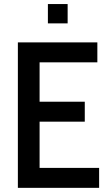

<svg xmlns="http://www.w3.org/2000/svg" viewBox="-20 -904 526 924"><path d="M66 0V-700H448.5V-604H170.5V-414.5H388V-318.5H170.5V-96H457V0ZM210.5 -791.5V-884.5H305.5V-791.5Z"/></svg>

Font: Cabin Condensed Medium
Style: Regular
Weight: 500
Width: 3
Designer: Pablo Impallari
Foundry: Pablo Impallari. http://www.impallari.com Igino Marini. http://www.ikern.com
Version: Version 3.001; ttfautohint (v1.8.3)